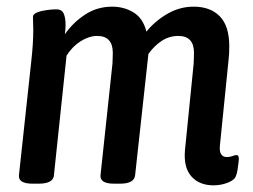

<svg xmlns="http://www.w3.org/2000/svg" viewBox="-20 -550 760 577"><path d="M622 7Q579 7 555 -20Q531 -47 536 -100L562 -359Q562 -366 562.5 -373.5Q563 -381 563 -391Q563 -442 516 -442Q489 -442 466.5 -427.5Q444 -413 426 -388L386 -23Q383 2 341 2H323Q280 2 282 -23L318 -359Q318 -366 318.5 -373.5Q319 -381 319 -391Q319 -442 272 -442Q248 -442 223 -426.5Q198 -411 180 -383L142 -23Q140 2 96 2H78Q34 2 37 -24L74 -366Q77 -393 78.5 -416.5Q80 -440 80 -460Q80 -472 79.5 -481Q79 -490 79 -499Q79 -508 92.5 -513Q106 -518 122.5 -520Q139 -522 149 -522Q166 -522 171.5 -509Q177 -496 177 -476Q177 -462 175 -447Q199 -482 235.5 -506Q272 -530 317 -530Q353 -530 381.5 -512.5Q410 -495 420 -455Q446 -487 483 -508.5Q520 -530 562 -530Q612 -530 640.5 -501Q669 -472 669 -411Q669 -398 668.5 -389Q668 -380 667 -371L641 -114Q637 -78 662 -78Q671 -78 678.5 -81Q686 -84 691 -84Q700 -84 697 -63Q696 -53 694 -40.5Q692 -28 689 -21Q685 -9 664.5 -1Q644 7 622 7Z"/></svg>

Font: Asap Condensed Condensed Medium
Style: Italic
Weight: 500
Width: 3
Italic angle: -6°
Designer: Pablo Cosgaya
Foundry: Omnibus-Type
Version: Version 3.001; ttfautohint (v1.8.4.7-5d5b)